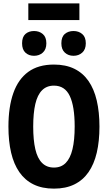

<svg xmlns="http://www.w3.org/2000/svg" viewBox="-20 -1109 640 1139"><path d="M300 10Q230 10 179 -15Q128 -40 95 -87.5Q62 -135 46 -203Q30 -271 30 -358Q30 -474 59 -556.5Q88 -639 147.5 -682.5Q207 -726 300 -726Q370 -726 421 -701Q472 -676 505 -628.5Q538 -581 554 -512.5Q570 -444 570 -358Q570 -271 554 -203Q538 -135 505 -87.5Q472 -40 421 -15Q370 10 300 10ZM300 -115Q343 -115 370 -142.5Q397 -170 410 -224Q423 -278 423 -359Q423 -478 394 -539.5Q365 -601 300 -601Q257 -601 229.5 -573.5Q202 -546 189.5 -492Q177 -438 177 -358Q177 -278 189.5 -224Q202 -170 229.5 -142.5Q257 -115 300 -115ZM416 -778Q385 -778 364.5 -797Q344 -816 344 -852Q344 -890 364.5 -907.5Q385 -925 416 -925Q447 -925 468 -907Q489 -889 489 -852Q489 -816 468 -797Q447 -778 416 -778ZM182 -778Q151 -778 131 -796.5Q111 -815 111 -852Q111 -890 131 -907.5Q151 -925 182 -925Q213 -925 234 -907Q255 -889 255 -852Q255 -816 234 -797Q213 -778 182 -778ZM148 -990V-1089H451V-990Z"/></svg>

Font: Noto Sans Mono
Style: Bold
Weight: 700
Designer: Monotype Design Team
Foundry: Monotype Imaging Inc.
Version: Version 2.014